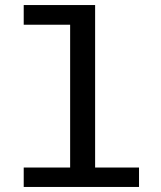

<svg xmlns="http://www.w3.org/2000/svg" viewBox="-20 -741 640 761"><path d="M74 0V-77H258V-643H74V-721H357V-77H531V0Z"/></svg>

Font: Chivo Mono
Style: Regular
Weight: 400
Monospace: yes
Designer: Hector Gatti
Foundry: Omnibus-Type
Version: Version 1.008; ttfautohint (v1.8.4.7-5d5b)